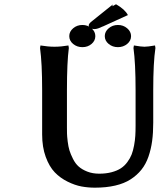

<svg xmlns="http://www.w3.org/2000/svg" viewBox="-20 -867 742 892"><path d="M502 -837.9 519 -847.2Q560.5 -823.7 574.2 -796.9L456.1 -743.2L457 -744.1Q433.1 -731.9 418.9 -731.9Q407.2 -731.9 399.7 -737.1Q392.1 -742.2 392.1 -749Q392.1 -757.8 410.2 -771L503.9 -846.2ZM609.9 -448.2Q609.9 -573.7 600.1 -644L602.1 -655.8Q636.7 -649.9 650.9 -649.9Q666 -649.9 700.2 -655.8L702.1 -644Q691.9 -576.2 691.9 -448.2V-296.9Q691.9 -250 686.8 -211.9Q681.6 -173.8 669.7 -139.2Q657.7 -104.5 637 -78.6Q616.2 -52.7 586.7 -33.7Q557.1 -14.6 515.4 -4.9Q473.6 4.9 420.9 4.9Q389.2 4.9 358.6 -0.7Q328.1 -6.3 293.9 -23.2Q259.8 -40 234.4 -66.4Q209 -92.8 192.4 -138.2Q175.8 -183.6 175.8 -242.2V-448.2Q175.8 -573.7 166 -644L168 -655.8Q203.6 -649.9 232.9 -649.9Q263.7 -649.9 297.9 -655.8L299.8 -644Q291 -577.6 291 -448.2V-274.9Q291 -257.8 291.3 -246.3Q291.5 -234.9 294.4 -210.2Q297.4 -185.5 302.7 -168.2Q308.1 -150.9 319.1 -128.9Q330.1 -106.9 345.5 -93.3Q360.8 -79.6 385.5 -69.8Q410.2 -60.1 440.9 -60.1Q472.7 -60.1 498.3 -66.9Q523.9 -73.7 541.3 -85Q558.6 -96.2 571.5 -113.8Q584.5 -131.3 591.6 -149.4Q598.6 -167.5 603 -191.7Q607.4 -215.8 608.6 -236.3Q609.9 -256.8 609.9 -283.2ZM301.8 -699.2Q301.8 -720.2 319.8 -735.6Q337.9 -751 362.8 -751Q387.7 -751 405.3 -735.6Q422.9 -720.2 422.9 -699.2Q422.9 -677.7 405.3 -662.8Q387.7 -647.9 362.8 -647.9Q337.9 -647.9 319.8 -662.8Q301.8 -677.7 301.8 -699.2ZM466.8 -699.2Q466.8 -720.2 484.9 -735.6Q502.9 -751 527.8 -751Q552.7 -751 570.8 -735.6Q588.9 -720.2 588.9 -699.2Q588.9 -677.7 570.8 -662.8Q552.7 -647.9 527.8 -647.9Q502.9 -647.9 484.9 -662.8Q466.8 -677.7 466.8 -699.2Z"/></svg>

Font: Linear Smooth
Style: Bold
Weight: 700
Designer: Philipp H. Poll, Flanker
Foundry: Philipp H. Poll, reworked by Flanker
Version: Version 1.061 | FøM Fix